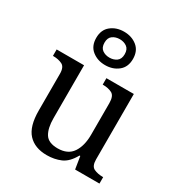

<svg xmlns="http://www.w3.org/2000/svg" viewBox="-191 -945 1017 1086"><g transform="rotate(30 317.5 -402.0)"><path d="M273 10Q194 10 151 -36.5Q108 -83 108 -186V-426Q108 -470 83.5 -482Q59 -494 26 -494H23V-536H202V-191Q202 -126 224 -90Q246 -54 307 -54Q373 -54 403 -98.5Q433 -143 433 -216V-422Q433 -469 409 -481.5Q385 -494 351 -494H348V-536H527V-109Q527 -65 551.5 -53.5Q576 -42 609 -42H612V0H453L440 -81H435Q404 -25 363 -7.5Q322 10 273 10ZM304 -596Q254 -596 219 -624Q184 -652 184 -705Q184 -758 219 -786Q254 -814 304 -814Q354 -814 389 -786Q424 -758 424 -705Q424 -652 389 -624Q354 -596 304 -596ZM304 -645Q331 -645 350.5 -659Q370 -673 370 -705Q370 -737 350.5 -751Q331 -765 304 -765Q277 -765 257.5 -751Q238 -737 238 -705Q238 -673 257.5 -659Q277 -645 304 -645Z"/></g></svg>

Font: Noto Serif Grantha
Style: Regular
Weight: 400
Designer: Monotype Design Team
Foundry: Monotype Imaging Inc.
Version: Version 2.004; ttfautohint (v1.8.4.7-5d5b)